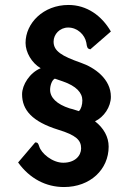

<svg xmlns="http://www.w3.org/2000/svg" viewBox="-20 -697 540 774"><path d="M427 -570C390 -634 330 -677 256 -677C155 -677 83 -604 83 -524C83 -486 108 -443 144 -422C100 -404 69 -355 69 -317C69 -254 109 -207 215 -174C287 -152 307 -132 307 -99C307 -69 282 -41 235 -41C191 -41 146 -79 138 -107C134 -119 132 -123 122 -123L53 -42C100 23 165 57 238 57C344 57 418 -14 418 -106C418 -145 398 -181 363 -208C399 -225 427 -266 427 -307C427 -379 361 -425 306 -444C229 -471 196 -491 196 -529C196 -559 221 -586 255 -586C292 -586 322 -557 328 -525C331 -505 332 -501 344 -498ZM233 -369C288 -350 312 -323 312 -292C312 -275 307 -257 298 -249C275 -257 268 -258 261 -260C208 -277 182 -304 182 -335C182 -352 189 -374 201 -380Z"/></svg>

Font: Inconsolata
Style: Bold
Weight: 700
Monospace: yes
Designer: Raph Levien, Kirill Tkachev(cyreal.org)
Foundry: Raph Levien, Kirill Tkachev(cyreal.org)
Version: Version 1.014